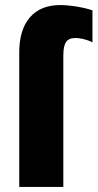

<svg xmlns="http://www.w3.org/2000/svg" viewBox="-20 -738 385 758"><path d="M56 0H230V-518C230 -569 243 -588 278 -588C295 -588 321 -583 345 -571V-697C312 -709 255 -718 217 -718C113 -718 56 -649 56 -532Z"/></svg>

Font: Fixel Text ExtraBold
Style: Regular
Weight: 800
Width: 4
Designer: AlfaBravo + MacPaw
Foundry: Kyrylo Tkachov, Marchela Mozhyna, Serhii Makarenko, Maria Weinstein, Zakhar Kryvoshyya
Version: Version 1.211